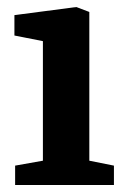

<svg xmlns="http://www.w3.org/2000/svg" viewBox="-20 -526 355 546"><path d="M23 0V-55L102 -69V-409L21 -425V-483L197 -506L234 -492V-69L304 -55V0Z"/></svg>

Font: Faustina Light
Style: Bold
Weight: 700
Version: Version 1.200